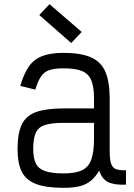

<svg xmlns="http://www.w3.org/2000/svg" viewBox="-20 -885 640 919"><path d="M284 14Q202 14 153.5 -4Q105 -22 84.5 -62.5Q64 -103 64 -172Q64 -247 84.5 -289.5Q105 -332 153.5 -349Q202 -366 284 -366H430V-414Q430 -469 417 -500.5Q404 -532 372.5 -545Q341 -558 284 -558Q242 -558 216.5 -549.5Q191 -541 176 -518.5Q161 -496 149 -456L77 -474Q94 -532 118 -566.5Q142 -601 182 -616.5Q222 -632 284 -632Q367 -632 415.5 -610.5Q464 -589 484.5 -541Q505 -493 505 -414V-162Q505 -123 511.5 -102.5Q518 -82 535 -75.5Q552 -69 583 -70V-1Q527 1 497.5 -13.5Q468 -28 455 -68Q437 -38 414.5 -19.5Q392 -1 360.5 6.5Q329 14 284 14ZM284 -55Q341 -55 372.5 -70Q404 -85 417 -121.5Q430 -158 430 -221V-297H284Q228 -297 196 -287Q164 -277 151.5 -250Q139 -223 139 -172Q139 -128 151.5 -102.5Q164 -77 196 -66Q228 -55 284 -55ZM321 -679 168 -813 217 -865 371 -732Z"/></svg>

Font: Victor Mono
Style: Regular
Weight: 400
Monospace: yes
Designer: Rune Bjørnerås
Version: Version 1.561;gftools[0.9.30]